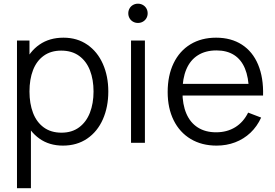

<svg xmlns="http://www.w3.org/2000/svg" viewBox="-20 -754 1450 1014"><path d="M82 -270.7Q82 -353.3 108.9 -417.7Q135.8 -482 188.6 -518.5Q241.3 -555 315.3 -555Q387.7 -555 441.2 -518Q494.8 -481 523.4 -416.3Q552 -351.7 552 -270.7Q552 -189.2 523.4 -124.2Q494.8 -59.2 440.6 -22.1Q386.3 15 312.3 15Q240 15 187.9 -22.2Q135.8 -59.5 108.9 -124.2Q82 -188.8 82 -270.7ZM69.7 -540H135.7V-133.3H143.3V240H69.7ZM474 -270.7Q474 -333.2 455.2 -382Q436.3 -430.8 398 -458.8Q359.7 -486.7 303.3 -486.7Q248.5 -486.7 210.8 -459.4Q173.2 -432.2 154.4 -383.7Q135.7 -335.2 135.7 -270.7Q135.7 -206.7 154.5 -157.7Q173.3 -108.7 211.3 -81Q249.3 -53.3 305 -53.3Q359.8 -53.3 397.8 -81.5Q435.8 -109.7 454.9 -158.8Q474 -208 474 -270.7Z M672 -540H745.3V0H672ZM657.5 -683.5Q657.5 -697.8 664.2 -709.5Q670.8 -721.2 682.5 -727.8Q694.2 -734.5 708.7 -734.5Q722.8 -734.5 734.6 -727.8Q746.3 -721.2 753.1 -709.5Q759.8 -697.8 759.8 -683.5Q759.8 -669.5 753.1 -657.8Q746.3 -646.2 734.6 -639.5Q722.8 -632.8 708.7 -632.8Q694.2 -632.8 682.5 -639.5Q670.8 -646.2 664.2 -657.8Q657.5 -669.5 657.5 -683.5Z M865.5 -267.7Q865.5 -355.3 896.9 -420.2Q928.3 -485.2 986 -520.1Q1043.7 -555 1121.2 -555Q1200.5 -555 1257.3 -518.4Q1314.2 -481.8 1343.1 -412.9Q1372 -344 1369.3 -249.3H1294.5V-275.3Q1293.2 -345.5 1273.5 -392.6Q1253.8 -439.7 1216 -463.7Q1178.2 -487.7 1123.2 -487.7Q1065.5 -487.7 1025.2 -462.2Q984.8 -436.8 964.2 -388.2Q943.5 -339.5 943.5 -270Q943.5 -202.2 964.2 -154.1Q984.8 -106 1024.8 -80.7Q1064.8 -55.3 1121.2 -55.3Q1178.7 -55.3 1222.1 -82Q1265.5 -108.7 1290.5 -159.3L1359.2 -133Q1337.8 -86.2 1302.7 -52.9Q1267.5 -19.7 1221.8 -2.3Q1176.2 15 1123.8 15Q1045.8 15 987.4 -19.8Q929 -54.7 897.2 -118.7Q865.5 -182.7 865.5 -267.7ZM917.5 -311H1330.2V-249.3H917.5Z"/></svg>

Font: Tap Sans
Style: Regular
Weight: 400
Designer: Tap Payments
Foundry: Tap Payments
Version: Version 1.001;Glyphs 3.1.2 (3151)